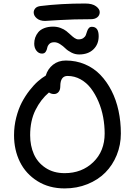

<svg xmlns="http://www.w3.org/2000/svg" viewBox="-20 -1052 760 1082"><path d="M233.9 -934.1Q204.6 -934.1 187.3 -948.7Q169.9 -963.4 169.9 -981.9Q169.9 -994.6 179 -1005.1Q188 -1015.6 209 -1018.1Q322.3 -1032.2 460 -1032.2Q500.5 -1032.2 521.2 -1016.6Q542 -1001 542 -983.9Q542 -965.8 528.6 -954.8Q515.1 -943.8 492.2 -943.8Q395 -943.8 315.9 -939Q236.8 -934.1 233.9 -934.1ZM425.8 -745.1Q402.8 -745.1 382.1 -755.9Q361.3 -766.6 348.4 -779.5Q335.4 -792.5 318.6 -803.2Q301.8 -814 286.1 -814Q267.1 -814 257.6 -804Q248 -793.9 246.1 -782Q244.1 -770 237.3 -760Q230.5 -750 216.8 -750Q198.2 -750 185.5 -766.1Q172.9 -782.2 172.9 -806.2Q172.9 -824.2 178.5 -840.3Q184.1 -856.4 195.8 -870.6Q207.5 -884.8 229 -893.3Q250.5 -901.9 278.8 -901.9Q301.8 -901.9 321.3 -894.5Q340.8 -887.2 354 -876.7Q367.2 -866.2 378.4 -855.5Q389.6 -844.7 400.6 -837.4Q411.6 -830.1 421.9 -830.1Q439 -830.1 449.5 -837.4Q460 -844.7 463.9 -855Q467.8 -865.2 470.9 -875.7Q474.1 -886.2 480.5 -893.6Q486.8 -900.9 498 -900.9Q536.1 -900.9 536.1 -848.1Q536.1 -802.2 506.3 -773.7Q476.6 -745.1 425.8 -745.1ZM344.2 9.8Q256.8 9.8 191.2 -31.2Q125.5 -72.3 92.3 -139.6Q59.1 -207 59.1 -290Q59.1 -341.3 71.5 -389.9Q84 -438.5 103 -474.9Q122.1 -511.2 146.7 -542.7Q171.4 -574.2 194.1 -594Q216.8 -613.8 237.8 -626Q249 -663.6 278.8 -687.3Q308.6 -710.9 351.1 -710.9Q408.7 -710.9 458.7 -689.7Q508.8 -668.5 545.4 -630.4Q582 -592.3 608.4 -540.8Q634.8 -489.3 647.9 -428Q661.1 -366.7 661.1 -299.8Q661.1 -235.4 637.9 -178.2Q614.7 -121.1 573.5 -79.6Q532.2 -38.1 472.9 -14.2Q413.6 9.8 344.2 9.8ZM149.9 -290Q149.9 -231 170.9 -183.3Q191.9 -135.7 236.8 -106Q281.7 -76.2 344.2 -76.2Q441.4 -76.2 505.6 -138.2Q569.8 -200.2 569.8 -299.8Q569.8 -345.7 561.3 -391.8Q552.7 -438 534.9 -479.7Q517.1 -521.5 492.7 -553.7Q468.3 -585.9 434.1 -605Q399.9 -624 360.8 -624Q319.8 -624 319.8 -565.9Q319.8 -544.9 309.8 -533.4Q299.8 -522 284.2 -522Q269 -522 255.9 -530.8Q210 -492.2 179.9 -431.9Q149.9 -371.6 149.9 -290Z"/></svg>

Font: Shantell Sans Normal
Style: Regular
Weight: 400
Designer: Stephen Nixon, Anya Danilova, Shantell Martin
Foundry: Arrow Type
Version: Version 1.006;[559af2be0]